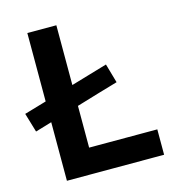

<svg xmlns="http://www.w3.org/2000/svg" viewBox="-120 -804 820 895"><g transform="rotate(-15 289.5 -356.5)"><path d="M93 0Q93 -58 93 -112.5Q93 -167 93 -233.5V-474.5Q93 -543 93 -598.5Q93 -654 93 -713H233Q233 -654 233 -598.5Q233 -543 233 -474.5V-255.5Q233 -189 233 -134.8Q233 -80.5 233 -22L183.5 -122.5H320Q373.5 -122.5 414.5 -122.5Q455.5 -122.5 490.5 -122.5Q525.5 -122.5 562 -122.5V0ZM13.5 -259 -14 -351.5Q37 -366.5 83.8 -380.2Q130.5 -394 172 -406.5L222.5 -421.5Q264.5 -434 311.8 -447.8Q359 -461.5 409 -476.5L435.5 -384Q386.5 -369.5 339.2 -355.8Q292 -342 250 -329L199.5 -314Q158 -302 111 -288Q64 -274 13.5 -259Z"/></g></svg>

Font: Commissioner Thin SemiBold
Style: Regular
Weight: 600
Version: Version 1.000